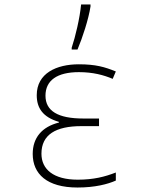

<svg xmlns="http://www.w3.org/2000/svg" viewBox="-20 -827 640 857"><path d="M300 -614V-606H326C348 -658 375 -740 384 -798V-807H342C336 -745 317 -665 300 -614ZM326 10C404 10 461 -5 497 -21V-57C448 -38 398 -25 327 -25C219 -25 165 -71 165 -141C165 -226 229 -264 343 -264H422V-298H352C238 -298 183 -332 183 -400C183 -468 235 -505 332 -505C395 -505 443 -492 483 -475L497 -508C448 -528 407 -540 332 -540C232 -540 144 -500 144 -402C144 -345 171 -304 243 -283V-280C167 -261 126 -212 126 -140C126 -51 189 10 326 10Z"/></svg>

Font: Noto Sans Mono ExtraLight
Style: Regular
Weight: 200
Designer: Monotype Design Team
Foundry: Monotype Imaging Inc.
Version: Version 2.014